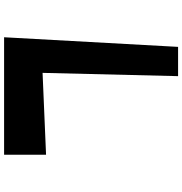

<svg xmlns="http://www.w3.org/2000/svg" viewBox="4 -894 890 938"><g transform="rotate(90 449.0 -425.0)"><path d="M162 0 209 -850H352L336 -188L736 -205V0Z"/></g></svg>

Font: OpenDyslexic
Style: Bold
Weight: 800
Designer: Abbie Gonzalez
Version: Version 0.920;hotconv 1.0.109;makeotfexe 2.5.65596